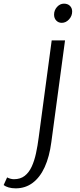

<svg xmlns="http://www.w3.org/2000/svg" viewBox="-139 -780 440 1051"><path d="M-53 251Q-74.5 251 -91.8 246Q-109 241 -119 233L-100 191Q-94.5 194.5 -83.5 197.8Q-72.5 201 -63 201Q-27.5 201 -4 182.8Q19.5 164.5 34.2 132.8Q49 101 58 59.5Q67 18 73 -29L144 -559H217L142 -2Q131.5 78.5 105.5 135Q79.5 191.5 39.5 221.2Q-0.5 251 -53 251ZM199 -655Q181 -655 169 -667.5Q157 -680 157 -700Q157 -724 173.2 -742Q189.5 -760 211 -760Q231.5 -760 243.8 -748Q256 -736 256 -717Q256 -692.5 238.8 -673.8Q221.5 -655 199 -655Z"/></svg>

Font: Koeln Type Sans Light
Style: Italic
Weight: 300
Italic angle: -7.5°
Designer: Eben Sorkin
Foundry: Eben Sorkin
Version: Version 2.001